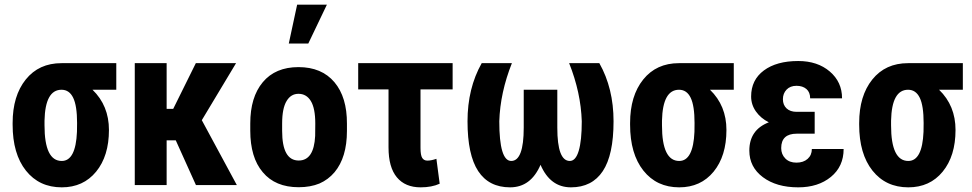

<svg xmlns="http://www.w3.org/2000/svg" viewBox="-20 -802 4213 832"><path d="M172.9 -258.8Q172.9 -104.5 247.6 -104.5Q308.1 -104.5 313.5 -230.5L314 -269Q314 -343.8 297.1 -378.4Q280.3 -413.1 246.6 -413.1Q175.8 -413.1 172.9 -279.3ZM483.9 -413.1H380.9Q452.1 -344.2 452.1 -238.8Q452.1 -126 396.5 -58.1Q340.8 9.8 247.6 9.8Q149.9 9.8 92.3 -62.7Q34.7 -135.3 34.7 -261.7V-269Q34.7 -386.7 91.6 -457.5Q148.4 -528.3 246.6 -528.3L247.1 -527.8V-528.3H483.9Z M741.7 -193.8H702.1V0H564V-528.3H702.1V-330.1H730.5L828.6 -528.3H1002.9L854.5 -281.2L1006.3 0H829.1Z M1202.6 -266.6V-234.9Q1202.6 -106.4 1274.4 -106.4Q1340.3 -106.4 1345.7 -212.9L1346.2 -266.6Q1346.2 -333 1326.7 -364.7Q1307.6 -395.5 1273.4 -395.5Q1240.7 -395.5 1222.2 -364.7Q1202.6 -333 1202.6 -266.6ZM1064.5 -235.4V-267.1Q1064.5 -380.9 1118.7 -445.8Q1173.3 -511.2 1273.4 -511.2Q1374 -511.2 1429.2 -445.8Q1483.9 -380.9 1483.4 -266.1V-234.4Q1483.4 -120.1 1429.7 -55.7Q1402.3 -23.4 1364.3 -6.8Q1325.2 9.3 1274.4 9.3Q1172.9 9.3 1118.7 -55.7Q1091.3 -87.9 1077.9 -133.1Q1064.5 -178.2 1064.5 -235.4ZM1267.6 -781.7H1396.5L1315.9 -613.3H1231.4Z M1941.4 -414.6H1802.2V-161.1Q1802.2 -129.4 1809.6 -117.7Q1816.9 -106 1832 -106Q1848.6 -106 1871.1 -113.8L1885.3 -5.9Q1851.1 9.8 1802.7 9.8Q1735.8 9.8 1699.7 -33.7Q1663.6 -77.1 1663.6 -163.1V-414.6H1532.2V-528.3H1941.4Z M2198.2 -528.3Q2147.5 -400.9 2143.6 -276.4Q2143.6 -104.5 2195.3 -104.5Q2249.5 -104.5 2249.5 -249V-413.1H2395V-248.5Q2395 -104.5 2449.2 -104.5Q2474.6 -104.5 2487.8 -148.4Q2501 -192.4 2501 -276.4Q2497.1 -400.9 2446.3 -528.3H2577.1Q2638.7 -419.4 2638.7 -276.4Q2638.7 -130.4 2592 -60.3Q2545.4 9.8 2454.1 9.8Q2364.3 9.8 2322.3 -87.9Q2280.3 9.8 2190.4 9.8Q2098.6 9.8 2052.2 -60.5Q2005.9 -130.9 2005.9 -276.4Q2005.9 -419.4 2067.4 -528.3Z M2848.6 -258.8Q2848.6 -104.5 2923.3 -104.5Q2983.9 -104.5 2989.3 -230.5L2989.7 -269Q2989.7 -343.8 2972.9 -378.4Q2956.1 -413.1 2922.4 -413.1Q2851.6 -413.1 2848.6 -279.3ZM3159.7 -413.1H3056.6Q3127.9 -344.2 3127.9 -238.8Q3127.9 -126 3072.3 -58.1Q3016.6 9.8 2923.3 9.8Q2825.7 9.8 2768.1 -62.7Q2710.4 -135.3 2710.4 -261.7V-269Q2710.4 -386.7 2767.3 -457.5Q2824.2 -528.3 2922.4 -528.3L2922.9 -527.8V-528.3H3159.7Z M3227.1 -149.4Q3227.1 -239.3 3311.5 -272Q3276.4 -289.6 3255.6 -319.1Q3234.9 -348.6 3234.9 -383.8Q3234.9 -455.6 3290 -496.6Q3345.2 -537.6 3439 -537.6Q3522.5 -537.6 3575.7 -492.2Q3628.9 -446.8 3628.9 -376H3490.7Q3490.7 -402.3 3474.4 -416.3Q3458 -430.2 3431.6 -430.2Q3404.3 -430.2 3388.4 -413.6Q3372.6 -397 3372.6 -372.1Q3372.6 -347.2 3388.4 -332.3Q3404.3 -317.4 3432.1 -317.4H3510.3V-222.7H3432.6Q3365.2 -222.7 3365.2 -160.2Q3365.2 -133.3 3383.1 -115.2Q3400.9 -97.2 3431.2 -97.2Q3461.4 -97.2 3479.7 -113.5Q3498 -129.9 3498 -156.2H3635.7Q3635.7 -80.6 3580.6 -35.4Q3525.4 9.8 3439 9.8Q3344.7 9.8 3285.9 -34.2Q3227.1 -78.1 3227.1 -149.4Z M3841.3 -258.8Q3841.3 -104.5 3916 -104.5Q3976.6 -104.5 3981.9 -230.5L3982.4 -269Q3982.4 -343.8 3965.6 -378.4Q3948.7 -413.1 3915 -413.1Q3844.2 -413.1 3841.3 -279.3ZM4152.3 -413.1H4049.3Q4120.6 -344.2 4120.6 -238.8Q4120.6 -126 4064.9 -58.1Q4009.3 9.8 3916 9.8Q3818.4 9.8 3760.7 -62.7Q3703.1 -135.3 3703.1 -261.7V-269Q3703.1 -386.7 3760 -457.5Q3816.9 -528.3 3915 -528.3L3915.5 -527.8V-528.3H4152.3Z"/></svg>

Font: MAUL Condensed Bold
Style: Condensed Bold
Weight: 700
Designer: MAUL
Version: Version 1.0; 2020; ttfautohint (v1.8.3)